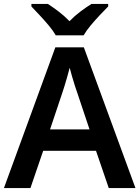

<svg xmlns="http://www.w3.org/2000/svg" viewBox="-20 -958 710 978"><path d="M534 0 469 -190H200L135 0H0L262 -717H407L670 0ZM374 -484Q369 -497 361.5 -521Q354 -545 346.5 -570.5Q339 -596 335 -613Q330 -593 322.5 -567Q315 -541 308 -518Q301 -495 297 -484L235 -299H436ZM264 -778Q251 -801 228.5 -828Q206 -855 182 -880.5Q158 -906 140 -925V-938H224Q250 -921 279 -899Q308 -877 334 -850Q360 -877 390 -899.5Q420 -922 446 -938H531V-925Q513 -907 488.5 -881Q464 -855 441.5 -828Q419 -801 406 -778Z"/></svg>

Font: Noto Sans Medefaidrin SemiBold
Style: Regular
Weight: 600
Designer: Dalton Maag Ltd
Foundry: Dalton Maag Ltd
Version: Version 1.002; ttfautohint (v1.8.4.7-5d5b)